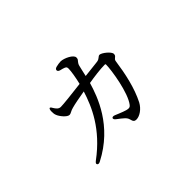

<svg xmlns="http://www.w3.org/2000/svg" viewBox="-102 -855 1203 1203"><g transform="rotate(-45 500.0 -253.0)"><path d="M203 54C208 59 215 60 226 54C438 -55 503 -243 531 -338C577 -346 640 -354 676 -354C682 -354 684 -352 684 -349C684 -301 657 -124 609 -64C599 -52 591 -52 571 -57C559 -60 542 -67 522 -75C514 -78 506 -82 498 -85C487 -89 479 -88 476 -83C473 -78 475 -70 486 -62C524 -33 542 -20 547 1C552 23 559 30 575 30C604 30 642 5 663 -34C706 -118 728 -222 742 -321C743 -331 750 -336 756 -341C761 -345 766 -349 766 -361C766 -382 716 -421 698 -421C692 -421 687 -417 681 -412C675 -407 669 -403 657 -401C652 -400 646 -400 640 -399C615 -396 581 -392 543 -388L552 -428C555 -441 558 -452 560 -462C563 -475 570 -482 575 -489C580 -494 584 -499 584 -511C584 -536 527 -563 497 -564C484 -564 470 -561 456 -558C444 -555 439 -549 439 -542C439 -535 445 -529 457 -526C467 -524 477 -521 485 -518C497 -513 500 -509 500 -496C500 -474 491 -420 481 -380C400 -370 319 -361 296 -361C277 -361 266 -376 256 -392C251 -402 246 -407 242 -406C238 -405 235 -398 234 -386C234 -373 234 -359 239 -348C247 -326 279 -287 299 -287C307 -287 314 -291 322 -295C328 -298 334 -301 346 -304C366 -310 422 -321 466 -328C433 -223 375 -88 213 32C201 41 198 48 203 54Z"/></g></svg>

Font: 寒蝉锦书宋
Style: Regular
Weight: 400
Designer: 寒蝉锦书宋{Warren} 思源宋体{Ryoko NISHIZUKA 西塚涼子 (kana & ideographs); Frank Grießhammer (Latin, Greek & Cyrillic); Wenlong ZHANG 
Foundry: Adobe & ChillType
Version: Version 2.000;Glyphs 3.1.1 (3135)